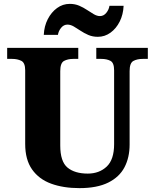

<svg xmlns="http://www.w3.org/2000/svg" viewBox="-20 -961 799 991"><path d="M390 10Q307 10 244 -13Q181 -36 145.5 -86.5Q110 -137 110 -218V-598Q110 -637 90 -647Q70 -657 43 -657H17V-714H384V-657H358Q330 -657 310.5 -646.5Q291 -636 291 -594V-210Q291 -127 328.5 -96Q366 -65 433 -65Q492 -65 530.5 -101Q569 -137 569 -217V-598Q569 -637 550 -647Q531 -657 503 -657H477V-714H743V-657H717Q688 -657 668.5 -646.5Q649 -636 649 -594V-215Q649 -148 622.5 -97.5Q596 -47 538.5 -18.5Q481 10 390 10ZM485 -771Q458 -771 436 -780.5Q414 -790 395.5 -802.5Q377 -815 360.5 -824.5Q344 -834 328 -834Q309 -834 295.5 -817.5Q282 -801 279 -781H206Q208 -826 226.5 -862Q245 -898 274.5 -919.5Q304 -941 340 -941Q367 -941 389 -931.5Q411 -922 429.5 -909.5Q448 -897 464.5 -887.5Q481 -878 496 -878Q515 -878 528.5 -894.5Q542 -911 545 -931H618Q616 -886 598 -850Q580 -814 550.5 -792.5Q521 -771 485 -771Z"/></svg>

Font: Noto Serif ExtraBold
Style: Regular
Weight: 800
Designer: Monotype Design Team
Foundry: Monotype Imaging Inc.
Version: Version 2.014